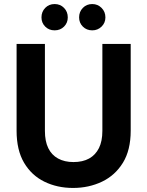

<svg xmlns="http://www.w3.org/2000/svg" viewBox="-20 -917 727 949"><path d="M341 12Q263 12 199.5 -19Q136 -50 99 -112.5Q62 -175 62 -271V-700H202V-270Q202 -219 218.5 -185Q235 -151 267 -133.5Q299 -116 343 -116Q389 -116 420.5 -133.5Q452 -151 469 -185Q486 -219 486 -270V-700H626V-271Q626 -175 587.5 -112.5Q549 -50 484 -19Q419 12 341 12ZM250 -767Q222 -767 203.5 -785.5Q185 -804 185 -831Q185 -859 203.5 -878Q222 -897 250 -897Q278 -897 296.5 -878Q315 -859 315 -831Q315 -804 296.5 -785.5Q278 -767 250 -767ZM436 -767Q408 -767 389.5 -785.5Q371 -804 371 -831Q371 -859 389.5 -878Q408 -897 436 -897Q463 -897 482 -878Q501 -859 501 -831Q501 -804 482 -785.5Q463 -767 436 -767Z"/></svg>

Font: DM Sans 9pt ExtraBold
Style: Regular
Weight: 800
Version: Version 4.004;gftools[0.9.30]